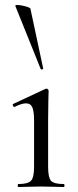

<svg xmlns="http://www.w3.org/2000/svg" viewBox="-20 -751 313 771"><path d="M53.4 0Q51.2 0 51.2 -6Q51.2 -12 53.4 -12Q92.4 -12 104.6 -25.3Q116.8 -38.6 116.8 -81V-268Q116.8 -303.4 109.9 -319.7Q103 -336 84.4 -336Q75.8 -336 64.7 -332.6Q53.6 -329.2 38.6 -321.8Q34.6 -320.8 32.1 -326.4Q29.6 -332 33.4 -333.8L162.8 -394.2Q165.6 -395.2 166.6 -395.2Q169.2 -395.2 172.2 -392.6Q175.2 -390 175.2 -386.8Q175.2 -378.8 174.2 -348Q173.2 -317.2 173.2 -269.2V-81Q173.2 -38.6 184.7 -25.3Q196.2 -12 236 -12Q239 -12 239 -6Q239 0 236 0Q218.4 0 194.8 -1Q171.2 -2 144.6 -2Q119 -2 95.4 -1Q71.8 0 53.4 0ZM41.6 -727Q40.6 -731 49 -731Q57.4 -731 69.8 -728.5Q82.2 -726 92.1 -722.5Q102 -719 102.2 -716L153.4 -476Q155 -474 149.7 -472.5Q144.4 -471 143.4 -474Z"/></svg>

Font: Cormorant Infant Light
Style: Regular
Weight: 300
Designer: Christian Thalmann (Catharsis Fonts)
Foundry: Catharsis Fonts
Version: Version 4.001